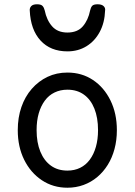

<svg xmlns="http://www.w3.org/2000/svg" viewBox="-20 -858 629 897"><path d="M295 19Q228 19 175.5 -16Q123 -51 93 -111.5Q63 -172 63 -250Q63 -309 80 -358Q97 -407 128.5 -443Q160 -479 202 -499Q244 -519 295 -519Q362 -519 414 -484.5Q466 -450 496 -389Q526 -328 526 -250Q526 -203 515 -162Q504 -121 483.5 -88Q463 -55 434.5 -31Q406 -7 370.5 6Q335 19 295 19ZM295 -61Q328 -61 354.5 -74Q381 -87 399.5 -112Q418 -137 428 -172Q438 -207 438 -250Q438 -308 421 -350.5Q404 -393 372 -416Q340 -439 295 -439Q262 -439 235 -426Q208 -413 189.5 -388Q171 -363 161 -328.5Q151 -294 151 -250Q151 -192 168.5 -149.5Q186 -107 218 -84Q250 -61 295 -61ZM295 -618Q216 -618 169.5 -668.5Q123 -719 119 -809Q118 -821 126 -829.5Q134 -838 153 -838Q172 -838 179 -830Q186 -822 189 -809Q198 -764 223.5 -735Q249 -706 295 -706Q342 -706 367 -735Q392 -764 401 -809Q404 -823 410.5 -830.5Q417 -838 436 -838Q455 -838 464 -829.5Q473 -821 471 -809Q469 -752 446 -709Q423 -666 384 -642Q345 -618 295 -618Z"/></svg>

Font: Playwrite US Modern
Style: Regular
Weight: 400
Designer: Veronika Burian, José Scaglione
Foundry: TypeTogether
Version: Version 1.002